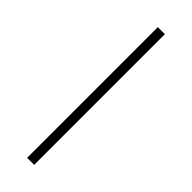

<svg xmlns="http://www.w3.org/2000/svg" viewBox="-246 -737 751 751"><g transform="rotate(45 129.5 -361.5)"><path d="M110 0V-723H149V0Z"/></g></svg>

Font: Public Sans Thin Thin
Style: Regular
Weight: 250
Version: Version 2.001